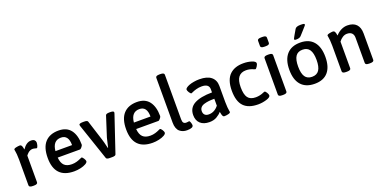

<svg xmlns="http://www.w3.org/2000/svg" viewBox="-16 -1550 4676 2354"><g transform="rotate(-20 2322.5 -373.0)"><path d="M294.9 -529.8Q325.2 -529.8 339.1 -516.1Q353 -502.4 353 -483.9Q353 -465.3 345.9 -441.2Q338.9 -417 328.1 -417Q323.2 -417 307.9 -421.9Q292.5 -426.8 276.9 -426.8Q260.3 -426.8 244.1 -419.4Q228 -412.1 216.8 -401.4Q205.6 -390.6 199.5 -383.3Q193.4 -376 189.9 -371.1V-23.9Q189.9 2 141.1 2H127Q78.1 2 78.1 -23.9V-360.8Q78.1 -399.9 75.2 -430.2Q72.3 -460.4 69.1 -475.6Q65.9 -490.7 65.9 -493.2Q65.9 -506.8 94.2 -513.4Q122.6 -520 145 -520Q151.9 -520 157.2 -516.6Q162.6 -513.2 165.8 -509Q168.9 -504.9 171.9 -496.6Q174.8 -488.3 176 -483.2Q177.2 -478 179.2 -467.8Q181.2 -457.5 182.1 -454.1Q231.9 -529.8 294.9 -529.8Z M651.9 -529.8Q758.3 -529.8 810.5 -460.9Q862.8 -392.1 862.8 -270Q862.8 -259.3 846.9 -240.2Q831.1 -221.2 821.8 -221.2H531.7Q537.6 -149.4 571.3 -117.2Q605 -85 668.9 -85Q703.1 -85 733.9 -94.2Q764.6 -103.5 783 -112.8Q801.3 -122.1 804.7 -122.1Q816.4 -122.1 831.5 -97.9Q846.7 -73.7 846.7 -61Q846.7 -43.5 818.6 -27.6Q790.5 -11.7 748.8 -2.4Q707 6.8 666.5 6.8Q414.6 6.8 414.6 -257.8Q414.6 -394.5 476.3 -462.2Q538.1 -529.8 651.9 -529.8ZM650.9 -438Q545.4 -438 532.7 -305.2H749.5Q749.5 -438 650.9 -438Z M1326.2 -524.9Q1373.5 -524.9 1373.5 -505.9Q1373.5 -502 1370.1 -490.2L1210.4 -16.1Q1205.6 2 1163.1 2H1130.4Q1088.4 2 1083.5 -16.1L922.4 -491.2Q919.4 -502.9 919.4 -505.9Q919.4 -524.9 970.2 -524.9H987.3Q1029.3 -524.9 1034.2 -506.8L1117.2 -246.1Q1129.4 -210.4 1149.4 -123H1153.3Q1178.7 -233.4 1182.1 -245.1L1266.1 -506.8Q1272.5 -524.9 1314.5 -524.9Z M1675.3 -529.8Q1781.7 -529.8 1834 -460.9Q1886.2 -392.1 1886.2 -270Q1886.2 -259.3 1870.4 -240.2Q1854.5 -221.2 1845.2 -221.2H1555.2Q1561 -149.4 1594.7 -117.2Q1628.4 -85 1692.4 -85Q1726.6 -85 1757.3 -94.2Q1788.1 -103.5 1806.4 -112.8Q1824.7 -122.1 1828.1 -122.1Q1839.8 -122.1 1855 -97.9Q1870.1 -73.7 1870.1 -61Q1870.1 -43.5 1842 -27.6Q1814 -11.7 1772.2 -2.4Q1730.5 6.8 1689.9 6.8Q1438 6.8 1438 -257.8Q1438 -394.5 1499.8 -462.2Q1561.5 -529.8 1675.3 -529.8ZM1674.3 -438Q1568.8 -438 1556.2 -305.2H1772.9Q1772.9 -438 1674.3 -438Z M2064.9 -752.9Q2113.8 -752.9 2113.8 -727.1V-145Q2113.8 -111.8 2125.5 -98.4Q2137.2 -85 2159.7 -85Q2171.4 -85 2182.4 -86.9Q2193.4 -88.9 2195.8 -88.9Q2206.5 -88.9 2213.6 -65.7Q2220.7 -42.5 2220.7 -30.8Q2220.7 6.8 2137.7 6.8Q2110.4 6.8 2087.2 -0.7Q2064 -8.3 2044.2 -24.7Q2024.4 -41 2013.2 -71Q2002 -101.1 2002 -142.1V-727.1Q2002 -752.9 2050.8 -752.9Z M2489.7 -529.8Q2591.8 -529.8 2643.3 -487.3Q2694.8 -444.8 2694.8 -369.1V-160.2Q2694.8 -120.1 2697.8 -89.6Q2700.7 -59.1 2703.6 -43.9Q2706.5 -28.8 2706.5 -25.9Q2706.5 -12.2 2678.2 -5.6Q2649.9 1 2627.4 1Q2619.6 1 2613.8 -2.9Q2607.9 -6.8 2604 -16.6Q2600.1 -26.4 2598.4 -31.5Q2596.7 -36.6 2594 -51.5Q2591.3 -66.4 2590.8 -68.8Q2565.9 -39.1 2526.1 -16.1Q2486.3 6.8 2431.6 6.8Q2355.5 6.8 2313 -32.2Q2270.5 -71.3 2270.5 -141.1Q2270.5 -236.3 2350.1 -280.3Q2429.7 -324.2 2582.5 -325.2V-366.2Q2582.5 -438 2486.8 -438Q2450.2 -438 2417 -428.7Q2383.8 -419.4 2364.7 -410.2Q2345.7 -400.9 2343.8 -400.9Q2331.1 -400.9 2315.9 -425.5Q2300.8 -450.2 2300.8 -463.9Q2300.8 -474.6 2315.9 -486.3Q2331.1 -498 2356 -507.6Q2380.9 -517.1 2416.5 -523.4Q2452.1 -529.8 2489.7 -529.8ZM2582.5 -242.2Q2540 -242.2 2508.8 -238.8Q2477.5 -235.4 2447.5 -226.3Q2417.5 -217.3 2401.6 -198.2Q2385.7 -179.2 2385.7 -150.9Q2385.7 -119.6 2403.6 -102.3Q2421.4 -85 2455.6 -85Q2529.3 -85 2582.5 -151.9Z M3063.5 -529.8Q3122.6 -529.8 3171.6 -513.9Q3220.7 -498 3220.7 -474.1Q3220.7 -460.4 3205.3 -435.3Q3189.9 -410.2 3179.7 -410.2Q3175.8 -410.2 3164.6 -415Q3117.2 -438 3065.4 -438Q3001 -438 2967.8 -396.2Q2934.6 -354.5 2934.6 -264.2Q2934.6 -169.9 2965.6 -127.4Q2996.6 -85 3068.4 -85Q3123.5 -85 3175.3 -108.9Q3185.1 -113.8 3189.5 -113.8Q3201.7 -113.8 3216.1 -89.8Q3230.5 -65.9 3230.5 -51.8Q3230.5 -26.4 3175.8 -9.8Q3121.1 6.8 3066.4 6.8Q2940.4 6.8 2878.9 -57.9Q2817.4 -122.6 2817.4 -261.2Q2817.4 -333 2835.4 -385.5Q2853.5 -438 2887 -469.2Q2920.4 -500.5 2964.4 -515.1Q3008.3 -529.8 3063.5 -529.8Z M3397.5 -752.9Q3445.3 -752.9 3445.3 -727.1V-658.2Q3445.3 -631.8 3397.5 -631.8H3378.4Q3329.6 -631.8 3329.6 -658.2V-727.1Q3329.6 -752.9 3378.4 -752.9ZM3394.5 -524.9Q3443.4 -524.9 3443.4 -499V-23.9Q3443.4 2 3394.5 2H3380.4Q3331.5 2 3331.5 -23.9V-499Q3331.5 -524.9 3380.4 -524.9Z M3884.3 -732.9Q3913.1 -732.9 3925 -730.2Q3937 -727.5 3937 -719.2Q3937 -712.9 3929.9 -703.9Q3922.9 -694.8 3888.2 -656.7Q3859.4 -625 3838.9 -602.1Q3819.3 -581.1 3776.9 -581.1Q3762.7 -581.1 3756.8 -583.7Q3751 -586.4 3751 -592.8Q3751 -594.2 3751.5 -596.4Q3752 -598.6 3753.4 -601.8Q3754.9 -605 3756.6 -608.4Q3758.3 -611.8 3761.5 -617.7Q3764.6 -623.5 3767.6 -628.9Q3770.5 -634.3 3775.6 -643.3Q3780.8 -652.3 3785.6 -660.4Q3790.5 -668.5 3797.9 -681.4Q3805.2 -694.3 3812 -706.1Q3827.1 -732.9 3884.3 -732.9ZM3805.2 -529.8Q3918.9 -529.8 3978.5 -460.2Q4038.1 -390.6 4038.1 -259.8Q4038.1 -129.9 3978.8 -61.5Q3919.4 6.8 3805.2 6.8Q3689.5 6.8 3628.7 -61.5Q3567.9 -129.9 3567.9 -259.8Q3567.9 -390.1 3628.9 -460Q3689.9 -529.8 3805.2 -529.8ZM3683.1 -261.2Q3683.1 -171.9 3712.2 -128.4Q3741.2 -85 3803.2 -85Q3865.2 -85 3894.5 -128.4Q3923.8 -171.9 3923.8 -261.2Q3923.8 -351.1 3894.5 -394.5Q3865.2 -438 3803.2 -438Q3741.2 -438 3712.2 -394.8Q3683.1 -351.6 3683.1 -261.2Z M4420.9 -529.8Q4497.1 -529.8 4536.9 -488.5Q4576.7 -447.3 4576.7 -368.2V-23.9Q4576.7 2 4528.8 2H4513.7Q4465.8 2 4465.8 -23.9V-354Q4465.8 -392.6 4444.6 -413.8Q4423.3 -435.1 4381.8 -435.1Q4351.6 -435.1 4323.5 -417Q4295.4 -398.9 4275.9 -371.1V-23.9Q4275.9 2 4227.1 2H4212.9Q4164.1 2 4164.1 -23.9V-360.8Q4164.1 -399.9 4161.1 -430.2Q4158.2 -460.4 4155 -475.6Q4151.9 -490.7 4151.9 -493.2Q4151.9 -506.8 4180.2 -513.4Q4208.5 -520 4231 -520Q4237.8 -520 4243.2 -516.6Q4248.5 -513.2 4251.7 -509Q4254.9 -504.9 4257.8 -496.6Q4260.7 -488.3 4262 -483.2Q4263.2 -478 4265.1 -467.8Q4267.1 -457.5 4268.1 -454.1Q4296.9 -488.3 4337.4 -509Q4377.9 -529.8 4420.9 -529.8Z"/></g></svg>

Font: Asap Symbol
Style: Regular
Weight: 900
Designer: Tania Quindós, Elena González Miranda, Marcela Romero, Pablo Cosgaya
Foundry: Omnibus-Type
Version: Version 1.000;PS 001.000;hotconv 1.0.70;makeotf.lib2.5.58329